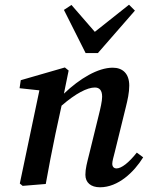

<svg xmlns="http://www.w3.org/2000/svg" viewBox="-20 -780 627 814"><path d="M174 0C187 -72 200 -141 215 -212L241 -332C301 -384 350 -409 382 -409C401 -409 413 -398 413 -370C413 -351 406 -321 398 -289L358 -126C349 -90 342 -65 342 -39C342 -6 365 14 404 14C481 14 548 -50 587 -113L560 -133C526 -90 495 -66 474 -66C463 -66 456 -73 456 -86C456 -96 461 -114 467 -137L513 -324C521 -356 528 -387 528 -417C528 -468 500 -493 458 -493C395 -493 318 -447 251 -383L271 -481L255 -494L68 -440L63 -406L147 -397L64 -2L76 8ZM283 -759 251 -738 343 -555H395L552 -735L527 -760L382 -645Z"/></svg>

Font: Source Serif Pro Semibold
Style: Italic
Weight: 600
Italic angle: -12°
Designer: Frank Grießhammer
Foundry: Adobe Systems Incorporated
Version: Version 3.001;hotconv 1.0.111;makeotfexe 2.5.65597